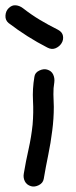

<svg xmlns="http://www.w3.org/2000/svg" viewBox="-44 -665 288 725"><path d="M45.9 -9.8Q53.7 -56.6 64 -102.1Q74.2 -147.5 79.1 -194.3Q83 -240.2 80.6 -284.7Q78.1 -329.1 85.9 -375Q87.9 -390.6 104 -398.4Q120.1 -406.2 133.8 -402.3Q150.4 -397.5 156.7 -383.8Q163.1 -370.1 161.1 -354.5Q157.2 -332 157.7 -308.6Q158.2 -285.2 159.2 -261.7Q159.2 -216.8 153.3 -171.9Q147.5 -125 138.2 -80.1Q128.9 -35.2 121.1 10.7Q118.2 26.4 102.5 34.2Q86.9 42 73.2 38.1Q56.6 33.2 49.8 19.5Q43 5.9 45.9 -9.8ZM43 -633.8Q74.2 -609.4 106.9 -589.8Q139.6 -570.3 174.8 -552.7Q191.4 -543.9 193.8 -529.3Q196.3 -514.6 188.5 -502Q180.7 -489.3 166 -482.9Q151.4 -476.6 134.8 -485.4Q58.6 -524.4 -11.7 -578.1Q-24.4 -588.9 -23.4 -606Q-22.5 -623 -11.7 -633.8Q1 -646.5 15.6 -645Q30.3 -643.6 43 -633.8Z"/></svg>

Font: Schoolbell
Style: Regular
Weight: 400
Designer: Font Diner, Inc
Foundry: Font Diner, Inc
Version: Version 1.001